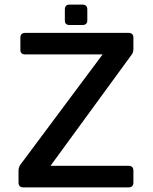

<svg xmlns="http://www.w3.org/2000/svg" viewBox="-20 -809 660 829"><path d="M81 0Q60 0 60 -21V-72Q60 -86 68 -98L423 -574H89Q68 -574 68 -594V-646Q68 -667 89 -667H535Q556 -667 556 -646V-597Q556 -582 547 -571L198 -93H535Q556 -93 556 -72V-21Q556 0 535 0ZM280 -701Q260 -701 260 -721V-768Q260 -789 280 -789H336Q357 -789 357 -768V-721Q357 -701 336 -701Z"/></svg>

Font: Pitagon Sans Medium
Style: Regular
Weight: 500
Designer: Travis Tran
Foundry: Pitagon
Version: Version 1.001; ttfautohint (v1.8.4.7-5d5b);gftools[0.9.26]